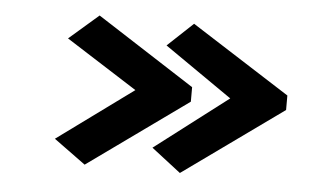

<svg xmlns="http://www.w3.org/2000/svg" viewBox="-37 -478 824 488"><g transform="rotate(5 375.0 -233.5)"><path d="M437 -43 362 -101 548 -243 375 -363 440 -424 692 -263V-226ZM194 -43 113 -102 306 -243 124 -359 199 -424 449 -263V-226Z"/></g></svg>

Font: Inconsolata ExtraExpanded ExtraBold
Style: Regular
Weight: 800
Width: 8
Monospace: yes
Designer: Raph Levien, Cyreal, Brenton Simpson
Foundry: Raph Levien, Cyreal, Google
Version: Version 3.001; ttfautohint (v1.8.2.53-6de2)